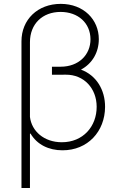

<svg xmlns="http://www.w3.org/2000/svg" viewBox="-20 -757 628 982"><path d="M290.8 -737.2C172.9 -737.2 89.5 -657 89.8 -545.1V204.5H133.2V-72.8L136 -74.2C169.4 -17 229.8 11.7 299.4 11.7C428.3 12.1 516.7 -84.2 517.4 -209.9C517.8 -297.2 473 -371.8 394.2 -400.9C452.8 -432.2 485.4 -490.1 485.4 -556.8C485.4 -656.6 408 -737.2 290.8 -737.2ZM133.2 -158.7V-541.2C133.2 -634.6 197.1 -696 289.8 -696C379.3 -696 442.1 -639.6 442.8 -556.8C443.2 -476.6 382.5 -415.8 290.1 -415.8H245.7V-374.6L316.4 -375C409.8 -375.7 474.1 -304.7 474.4 -211.3C474.8 -110.1 404.5 -29.5 296.5 -29.5C204.9 -29.5 142 -86.3 133.2 -158.7Z"/></svg>

Font: Karasuma Gothic
Style: Thin
Weight: 200
Designer: Rasmus Andersson / Ryoko Ishizuka
Foundry: rsms
Version: Version 1.00